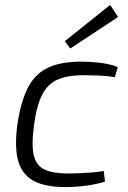

<svg xmlns="http://www.w3.org/2000/svg" viewBox="-20 -747 521 779"><path d="M310 -497Q342 -497 383.5 -492.5Q425 -488 458 -475L446 -434Q417 -439 380.5 -440.5Q344 -442 321 -442Q257 -442 216 -425Q175 -408 152 -364.5Q129 -321 118 -240Q107 -160 117 -117.5Q127 -75 161 -59Q195 -43 257 -43Q273 -43 297 -44Q321 -45 349 -47Q377 -49 401 -53L406 -10Q370 1 328 6.5Q286 12 247 12Q163 12 116 -13.5Q69 -39 53.5 -95.5Q38 -152 51 -245Q65 -338 94.5 -393.5Q124 -449 176 -473Q228 -497 310 -497ZM427 -727 459 -678 265 -550 243 -580Z"/></svg>

Font: Exo 2 Light
Style: Italic
Weight: 300
Italic angle: -8°
Designer: Natanael Gama
Foundry: Natanael Gama
Version: Version 2.010